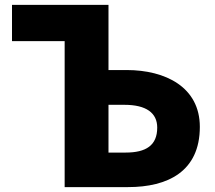

<svg xmlns="http://www.w3.org/2000/svg" viewBox="-20 -764 877 784"><path d="M244 0H503C664 0 796 -63 796 -246C796 -408 656 -478 497 -478H423V-744H29V-596H244ZM423 -141V-336H488C577 -336 622 -303 622 -243C622 -170 576 -141 493 -141Z"/></svg>

Font: Noto Sans CJK KR Black
Style: Regular
Weight: 900
Designer: Ryoko NISHIZUKA (kana & ideographs); Paul D. Hunt (Latin, Greek & Cyrillic); Wenlong ZHANG (bopomofo); Sandoll Communica
Foundry: Adobe Systems Incorporated
Version: Version 1.004;PS 1.004;hotconv 1.0.82;makeotf.lib2.5.63406